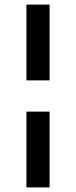

<svg xmlns="http://www.w3.org/2000/svg" viewBox="-20 -749 330 836"><path d="M95 -399V-729H196V-399ZM95 67V-263H196V67Z"/></svg>

Font: Hubot Sans Medium
Style: Regular
Weight: 500
Designer: Deni Anggara
Foundry: GitHub, Inc., Subsidiary of Microsoft Corporation
Version: Version 2.000